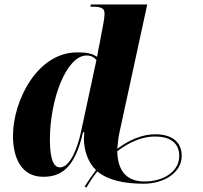

<svg xmlns="http://www.w3.org/2000/svg" viewBox="-20 -780 907 858"><path d="M622 41C712 41 792 -8 792 -83C792 -149 744 -180 674 -180C615 -180 556 -154 504 -115C505 -125 506 -135 507 -143C508 -157 510 -169 513 -184L638 -760H386L384 -750H398C440 -750 447 -737 447 -720C447 -705 445 -689 441 -670L425 -585C421 -567 418 -551 414 -526C390 -541 370 -546 325 -546C146 -546 38 -329 38 -173C38 -78 73 10 173 10C249 10 314 -24 351 -189H357C356 -180 355 -170 355 -161C355 -111 372 -55 409 -20C391 4 373 30 358 54L366 58C381 33 397 8 415 -14C462 25 534 41 622 41ZM248 -32C225 -32 203 -56 203 -156C203 -337 277 -532 367 -532C386 -532 400 -525 411 -512L342 -191C327 -121 294 -32 248 -32ZM626 31C541 31 506 -22 504 -104C556 -144 615 -170 672 -170C737 -170 781 -144 781 -83C781 -13 710 31 626 31Z"/></svg>

Font: Noto Serif Display Condensed Black
Style: Italic
Weight: 900
Width: 3
Italic angle: -12°
Designer: Monotype Design Team
Foundry: Monotype Imaging Inc.
Version: Version 2.009